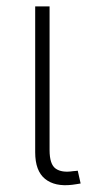

<svg xmlns="http://www.w3.org/2000/svg" viewBox="-20 -562 280 586"><path d="M200.2 2Q147.5 8.3 117.4 -16.1Q87.4 -40.5 87.4 -97.2V-542.5H131.3V-104Q131.3 -60.5 149.9 -47.4Q168.5 -34.2 203.1 -39.6Q209.5 -40 211.4 -40.3Q213.4 -40.5 217.3 -41L226.1 -2Q220.7 -1 214.1 0Q207.5 1 200.2 2Z"/></svg>

Font: Inter 16pt ExtraLight
Style: Regular
Weight: 250
Version: Version 4.001;git-66647c0bb